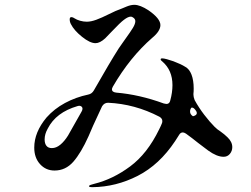

<svg xmlns="http://www.w3.org/2000/svg" viewBox="-20 -767 1040 796"><path d="M943 -157Q943 -141 933 -129Q923 -117 907 -117Q879 -117 843 -143L802 -174Q776 -195 751 -213Q743 -218 738 -218Q728 -218 722 -207Q708 -185 706 -182Q641 -84 551 -38Q461 8 363 9Q349 9 349 5Q349 2 355.5 -0.5Q362 -3 371 -5Q448 -24 519.5 -77Q591 -130 640 -231Q648 -247 651 -255Q653 -259 653 -265Q653 -276 641 -283Q539 -336 428 -341Q412 -341 403 -326L366 -246L347 -202Q316 -133 284 -96.5Q252 -60 206 -60Q170 -60 146 -86.5Q122 -113 122 -155Q122 -219 173 -280Q205 -316 249.5 -340Q294 -364 346 -375Q361 -378 369 -392Q435 -508 472 -566Q481 -579 488 -589Q495 -599 500 -606Q521 -635 531 -651.5Q541 -668 541 -679Q541 -687 534.5 -692.5Q528 -698 522 -698Q511 -698 494 -685Q479 -674 443 -636L416 -608Q394 -588 376 -588Q353 -588 320 -614.5Q287 -641 274 -667Q269 -676 269 -687Q269 -696 276 -696Q282 -696 289 -691Q298 -685 312 -681Q326 -677 340 -677Q357 -677 379 -685Q401 -693 433 -709Q458 -722 486 -732Q490 -734 506.5 -740.5Q523 -747 537 -747Q561 -747 596 -724Q645 -690 645 -663Q645 -638 611 -610Q519 -530 448 -408Q444 -400 444 -397Q444 -385 462 -383Q558 -375 659 -338Q667 -336 670 -336Q683 -336 686 -351Q695 -384 695 -414Q695 -476 653 -512Q646 -517 646 -521Q646 -525 653 -525Q659 -525 672 -521.5Q685 -518 699 -513Q731 -501 748 -490Q765 -481 774 -457.5Q783 -434 783 -400Q783 -386 782 -379V-374Q782 -365 787 -352Q804 -321 826.5 -291.5Q849 -262 870 -241Q881 -230 894 -222Q911 -210 923 -198Q943 -179 943 -157ZM776 -321Q772 -321 770 -315L769 -312Q768 -309 768 -304Q768 -293 780 -285Q796 -289 796 -298Q796 -303 793 -307Q784 -321 776 -321ZM318 -304Q322 -311 322 -316Q322 -323 316 -326.5Q310 -330 301 -327Q212 -301 178 -234Q165 -211 165 -189Q165 -172 172.5 -162.5Q180 -153 195 -153Q213 -153 230 -167Q247 -181 262 -205Z"/></svg>

Font: Shippori Mincho B1 SemiBold
Style: Regular
Weight: 600
Designer: FONTDASU
Foundry: FONTDASU / Google Inc. / but / Adobe
Version: Version 3.110; ttfautohint (v1.8.3)